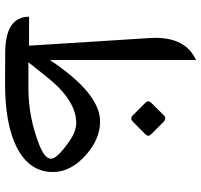

<svg xmlns="http://www.w3.org/2000/svg" viewBox="-38 -737 775 739"><g transform="rotate(90 349.5 -367.5)"><path d="M449.7 -608.9 496.8 -561.8Q507.9 -550.8 497.4 -540.2L448.1 -490.9Q435.9 -479.3 424.3 -490.9L375.5 -539.7Q363.9 -550.8 377.2 -563.5L422.6 -609.5Q435.9 -622.7 449.7 -608.9ZM219.7 -89.4H319.8Q430.7 -89.4 535.6 -130.4Q592.3 -152.3 590.8 -177.7Q589.8 -200.7 523.4 -247.1Q485.8 -273.4 452.6 -273.4Q365.7 -272.9 276.4 -160.6ZM155.8 -91.8 126.5 -555.7Q118.2 -684.1 200.2 -729L210.9 -734.9V-171.9Q340.3 -366.2 448.2 -365.2Q518.6 -364.7 581.5 -306.2Q640.1 -251.5 642.1 -188Q644.5 -93.8 545.9 -43.9Q457 1 298.3 0.5L207.5 0H183.1Q44.4 -0.5 44.4 -91.8Z"/></g></svg>

Font: Gandom FD-WOL
Style: FD-WOL
Weight: 400
Foundry: DejaVu fonts team - Redesigned by Saber Rastikerdar - Based on Samim Font
Version: Version 0.6